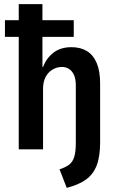

<svg xmlns="http://www.w3.org/2000/svg" viewBox="-20 -725 564 932"><path d="M304 187 269 97Q299 87 316 74Q333 61 340.5 36Q348 11 348 -32V-310Q348 -343 338.5 -362.5Q329 -382 314 -391Q299 -400 281 -400Q256 -400 234.5 -387Q213 -374 201 -350.5Q189 -327 189 -296V0H71V-546H4V-627H71V-705H186V-627H338V-546H186V-400H189Q206 -444 240.5 -470Q275 -496 327 -496Q371 -496 402 -477Q433 -458 449.5 -419Q466 -380 466 -320V-34Q466 34 449.5 77.5Q433 121 397.5 146.5Q362 172 304 187Z"/></svg>

Font: Nunito Sans 10pt Condensed
Style: Bold
Weight: 700
Width: 3
Designer: Vernon Adams
Foundry: Vernon Adams
Version: Version 3.101;gftools[0.9.27]